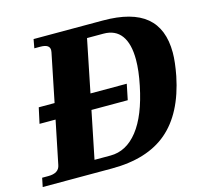

<svg xmlns="http://www.w3.org/2000/svg" viewBox="-130 -813 977 925"><g transform="rotate(-15 358.5 -350.0)"><path d="M745 -464Q745 -418 732 -350Q696 -172 595 -86Q494 0 317 0H-28L-19 -44H12Q65 -44 72 -83L116 -298H36L53 -376H132L181 -617Q182 -621 182 -627Q182 -656 136 -656H106L114 -700H460Q605 -700 675 -641.5Q745 -583 745 -464ZM565 -477Q565 -556 535 -597Q505 -638 446 -638H364L311 -376H492L476 -298H295L247 -62H327Q406 -62 463.5 -135Q521 -208 550 -350Q565 -422 565 -477Z"/></g></svg>

Font: Taviraj
Style: Bold Italic
Weight: 700
Italic angle: -12°
Designer: Katatrad Team
Foundry: CadsonDemak
Version: Version 1.001